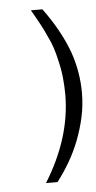

<svg xmlns="http://www.w3.org/2000/svg" viewBox="-46 -537 317 633"><g transform="rotate(-5 112.5 -221.0)"><path d="M118.7 64.9H80.6Q169.4 -78.1 169.4 -220.2Q169.4 -248.5 166.5 -276.6Q163.6 -304.7 156.7 -332.5Q151.9 -355.5 144.8 -377Q137.7 -398.4 127.4 -418.5Q116.7 -444.8 80.6 -506.8H118.7Q174.8 -430.7 201.7 -356.4Q224.6 -290.5 224.6 -221.7Q224.6 -180.2 216.1 -141.4Q207.5 -102.5 193.6 -66.4Q179.7 -30.3 160.2 3.2Q140.6 36.6 118.7 64.9Z"/></g></svg>

Font: ML-NILA01_NewLipi
Style: Regular
Weight: 400
Designer: CLT@C-DIT
Version: Version ML-NILA01_NewLipi 2.